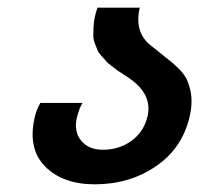

<svg xmlns="http://www.w3.org/2000/svg" viewBox="-20 -480 519 500"><path d="M248 -90Q290 -90 322 -113Q354 -136 364 -176Q378 -234 317 -276Q316 -277 302 -286Q288 -295 286 -296.5Q284 -298 271.5 -307.5Q259 -317 256.5 -320.5Q254 -324 245 -333.5Q236 -343 234 -349Q232 -355 227.5 -366Q223 -377 223 -387Q223 -397 223.5 -409.5Q224 -422 227 -436Q229 -447 234 -460H344Q329 -397 372 -362Q377 -358 390.5 -347.5Q404 -337 412 -330Q415 -328 423 -321.5Q431 -315 433.5 -312.5Q436 -310 442.5 -304Q449 -298 451.5 -295Q454 -292 458.5 -286Q463 -280 465.5 -275Q468 -270 470.5 -263Q473 -256 475 -248Q483 -216 474 -177Q455 -94 386 -47Q317 0 227 0Q144 0 98 -46Q52 -92 70 -173Q74 -192 85 -212H195Q186 -198 180 -173Q172 -137 191.5 -113.5Q211 -90 248 -90Z"/></svg>

Font: Miedinger
Style: Bold-Italic
Weight: 700
Italic angle: -13°
Version: Version 001.000